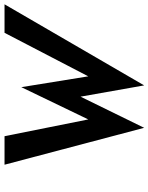

<svg xmlns="http://www.w3.org/2000/svg" viewBox="78 -698 672 869"><g transform="rotate(-90 414.5 -264.0)"><path d="M103 -580 270 52 411 -236 462 52 829 -580H700L503 -201L454 -504L308 -201L232 -580Z"/></g></svg>

Font: Charger Sport
Style: UltNrwObl
Weight: 1000
Designer: Jasper
Foundry: Cannot Into Space Fonts
Version: Version 1.1